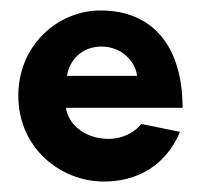

<svg xmlns="http://www.w3.org/2000/svg" viewBox="-20 -341 387 367"><path d="M15 -158C15 -57 97 6 178 6C263 6 306 -45 324 -89L250 -104C234 -84 206 -73 178 -76C142 -79 111 -102 106 -135H329C329 -250 274 -321 172 -321C91 -321 15 -255 15 -158ZM108 -196C113 -227 137 -252 174 -252C213 -252 239 -223 242 -196Z"/></svg>

Font: Rabbid Highway Sign II Hop
Style: Regular
Weight: 400
Foundry: Cannot Into Space Fonts
Version: Version 0.277